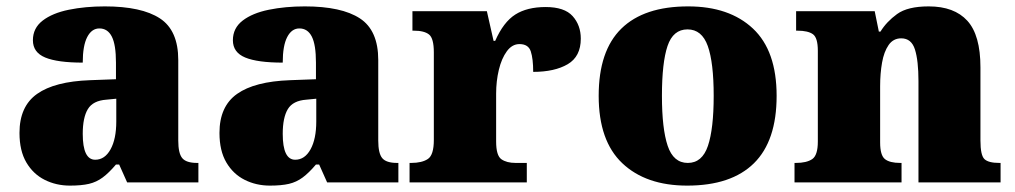

<svg xmlns="http://www.w3.org/2000/svg" viewBox="-20 -571 3176 601"><path d="M199 10Q156 10 120 -8Q84 -26 62.5 -62.5Q41 -99 41 -155Q41 -238 96 -277Q151 -316 262 -320L343 -323V-375Q343 -431 330 -456.5Q317 -482 291 -482Q267 -482 253 -455Q239 -428 239 -375Q160 -375 121.5 -391Q83 -407 83 -445Q83 -483 113.5 -506.5Q144 -530 195.5 -540.5Q247 -551 308 -551Q423 -551 480.5 -513.5Q538 -476 538 -383V-131Q538 -91 550.5 -76Q563 -61 597 -61H601V0H378L353 -56H343Q321 -30 301.5 -15.5Q282 -1 258.5 4.5Q235 10 199 10ZM278 -71Q308 -71 326 -103.5Q344 -136 344 -191V-262L313 -259Q271 -256 255 -229.5Q239 -203 239 -152Q239 -71 278 -71Z M825 10Q782 10 746 -8Q710 -26 688.5 -62.5Q667 -99 667 -155Q667 -238 722 -277Q777 -316 888 -320L969 -323V-375Q969 -431 956 -456.5Q943 -482 917 -482Q893 -482 879 -455Q865 -428 865 -375Q786 -375 747.5 -391Q709 -407 709 -445Q709 -483 739.5 -506.5Q770 -530 821.5 -540.5Q873 -551 934 -551Q1049 -551 1106.5 -513.5Q1164 -476 1164 -383V-131Q1164 -91 1176.5 -76Q1189 -61 1223 -61H1227V0H1004L979 -56H969Q947 -30 927.5 -15.5Q908 -1 884.5 4.5Q861 10 825 10ZM904 -71Q934 -71 952 -103.5Q970 -136 970 -191V-262L939 -259Q897 -256 881 -229.5Q865 -203 865 -152Q865 -71 904 -71Z M1262 0V-61H1267Q1301 -61 1319.5 -73.5Q1338 -86 1338 -133V-407Q1338 -451 1323 -463Q1308 -475 1275 -475H1271V-536H1504L1525 -443H1530Q1556 -502 1593 -525.5Q1630 -549 1688 -549Q1747 -549 1772.5 -520.5Q1798 -492 1798 -450Q1798 -394 1757 -370Q1716 -346 1649 -346Q1649 -387 1641.5 -410Q1634 -433 1606 -433Q1583 -433 1566.5 -410.5Q1550 -388 1541.5 -352.5Q1533 -317 1533 -278V-128Q1533 -84 1549.5 -72.5Q1566 -61 1594 -61H1629V0Z M2131 10Q2002 10 1928 -60Q1854 -130 1854 -271Q1854 -412 1925 -481.5Q1996 -551 2134 -551Q2263 -551 2337 -481.5Q2411 -412 2411 -271Q2411 -130 2340 -60Q2269 10 2131 10ZM2133 -61Q2178 -61 2196 -114.5Q2214 -168 2214 -271Q2214 -375 2195.5 -427Q2177 -479 2132 -479Q2087 -479 2069.5 -427Q2052 -375 2052 -271Q2052 -168 2070 -114.5Q2088 -61 2133 -61Z M2467 0V-61H2471Q2505 -61 2522.5 -73Q2540 -85 2540 -128V-412Q2540 -453 2524.5 -464Q2509 -475 2476 -475H2472V-536H2718L2731 -472H2736Q2755 -503 2788 -527Q2821 -551 2887 -551Q2967 -551 3008 -506Q3049 -461 3049 -360V-131Q3049 -85 3061.5 -73Q3074 -61 3108 -61H3112V0H2855V-317Q2855 -381 2844 -416Q2833 -451 2801 -451Q2776 -451 2761.5 -430Q2747 -409 2741 -375Q2735 -341 2735 -301V-125Q2735 -85 2750 -73Q2765 -61 2798 -61H2802V0Z"/></svg>

Font: Noto Serif Myanmar Black
Style: Regular
Weight: 900
Designer: Ben Mitchell and the Monotype Design Team
Foundry: Monotype Imaging Inc.
Version: Version 2.106; ttfautohint (v1.8.4.7-5d5b)